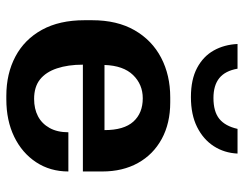

<svg xmlns="http://www.w3.org/2000/svg" viewBox="-104 -676 789 622"><g transform="rotate(90 291.0 -364.5)"><path d="M290 10Q218 10 162.5 -19.5Q107 -49 76 -105.5Q45 -162 45 -243V-268Q45 -349 77.5 -405.5Q110 -462 166.5 -491.5Q223 -521 295 -521H311Q379 -521 429.5 -493.5Q480 -466 507.5 -416.5Q535 -367 535 -301V-238H189Q189 -190 201 -154Q213 -118 237 -99Q261 -80 300 -80Q332 -80 356 -92.5Q380 -105 394 -130Q408 -155 408 -191H535Q535 -132 505 -86.5Q475 -41 422.5 -15.5Q370 10 301 10ZM190 -308H401Q401 -371 373.5 -401.5Q346 -432 298 -432Q253 -432 222.5 -400.5Q192 -369 190 -308ZM294 -588Q237 -588 199.5 -608Q162 -628 143 -662Q124 -696 122 -739H202Q209 -699 232.5 -680Q256 -661 297 -661Q341 -661 364.5 -680Q388 -699 397 -739H477Q475 -696 453 -662Q431 -628 391 -608Q351 -588 294 -588Z"/></g></svg>

Font: Chivo Medium SemiBold
Style: Regular
Weight: 600
Version: Version 2.002